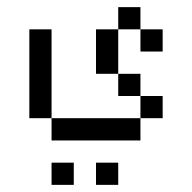

<svg xmlns="http://www.w3.org/2000/svg" viewBox="-20 -395 540 540"><path d="M187.5 125V62.5H125V125ZM312.5 125V62.5H250V125ZM437.5 -62.5V-125H375V-62.5H125V0H375V-62.5ZM437.5 -250V-312.5H375V-250ZM125 -62.5Q125 -62.5 125 -312.5H62.5Q62.5 -312.5 62.5 -62.5ZM375 -125V-187.5H312.5V-125ZM312.5 -187.5Q312.5 -187.5 312.5 -312.5H250Q250 -312.5 250 -187.5ZM312.5 -312.5H375V-375H312.5Z"/></svg>

Font: Unifont
Style: Regular
Weight: 500
Version: Version 15.1.04